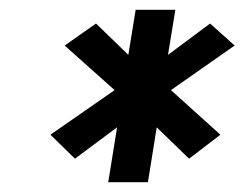

<svg xmlns="http://www.w3.org/2000/svg" viewBox="-20 -694 499 392"><path d="M83 -419 133 -370 219 -434 201 -322H282L300 -434L366 -370L430 -419L329 -510L459 -601L409 -646L323 -582L338 -674H257L242 -582L176 -646L112 -601L214 -510Z"/></svg>

Font: Charger Sport
Style: BdObl
Weight: 700
Designer: Jasper
Foundry: Cannot Into Space Fonts
Version: Version 1.1